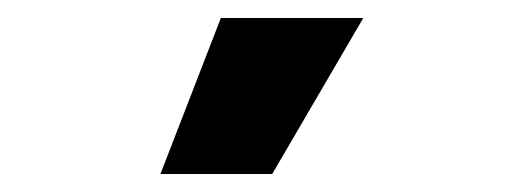

<svg xmlns="http://www.w3.org/2000/svg" viewBox="-20 -758 580 213"><path d="M225 -738 158 -565H282L383 -738Z"/></svg>

Font: Work Sans
Style: Bold
Weight: 700
Designer: Wei Huang
Foundry: Wei Huang
Version: Version 2.012